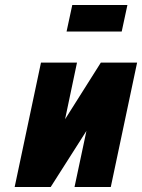

<svg xmlns="http://www.w3.org/2000/svg" viewBox="-20 -752 572 773"><path d="M493 -732H271L248 -625H470ZM290 -500H145L39 1H184L328 -225L280 1H426L532 -500H386L242 -272Z"/></svg>

Font: Advent Pro ExtraBold
Style: Italic
Weight: 800
Italic angle: -12°
Version: Version 3.000